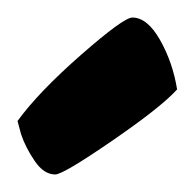

<svg xmlns="http://www.w3.org/2000/svg" viewBox="-20 -758 222 219"><path d="M43 -559Q30 -559 19.5 -574.5Q9 -590 4 -605L0 -620Q24 -653 72.5 -695.5Q121 -738 131 -738Q148 -738 162.5 -712.5Q177 -687 182 -656Q164 -636 108 -597.5Q52 -559 43 -559Z"/></svg>

Font: Yanone Kaffeesatz Bold
Style: Regular
Weight: 700
Designer: Yanone (Cyrillic: Daniel Pouzeot)
Foundry: Yanone
Version: Version 1.003;PS 001.003;hotconv 1.0.88;makeotf.lib2.5.64775